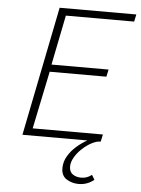

<svg xmlns="http://www.w3.org/2000/svg" viewBox="-59 -705 718 975"><g transform="rotate(5 300.0 -217.5)"><path d="M378 224Q345 224 317.5 207Q290 190 290 151Q290 119 306.5 90.5Q323 62 349 39Q375 16 404 0H73L205 -659H596L588 -622H240L189 -368H480L472 -331H183L122 -37H480L472 0H470Q451 0 427 12.5Q403 25 380.5 45.5Q358 66 343 91Q328 116 328 139Q328 166 345.5 178.5Q363 191 389 191Q405 191 418 186Q431 181 443 172L457 196Q443 208 423 216Q403 224 378 224Z"/></g></svg>

Font: Source Code Pro ExtraLight Light
Style: Italic
Weight: 300
Italic angle: -11°
Monospace: yes
Version: Version 1.016;hotconv 1.0.116;makeotfexe 2.5.65601